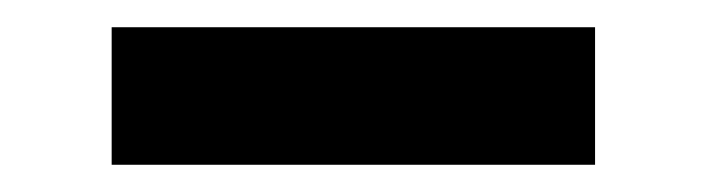

<svg xmlns="http://www.w3.org/2000/svg" viewBox="-20 -761 519 141"><path d="M62 -741H417V-640H62Z"/></svg>

Font: Roboto Serif SemiCondensed
Style: Bold
Weight: 700
Width: 4
Designer: Greg Gazdowicz
Foundry: Commercial Type
Version: Version 1.007